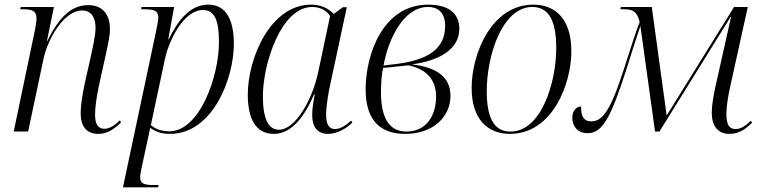

<svg xmlns="http://www.w3.org/2000/svg" viewBox="-20 -566 3283 826"><path d="M403 10C441 10 470 -9 501 -40L495 -48C469 -22 448 -12 429 -12C400 -12 389 -34 389 -73C389 -108 396 -149 404 -190L434 -326C442 -364 453 -408 453 -442C453 -496 427 -544 360 -544C291 -544 236 -497 184 -390H182L212 -536H69L67 -526H80C121 -526 137 -518 137 -486C137 -475 134 -457 131 -440L39 0H101L167 -312C185 -399 256 -521 333 -521C382 -521 391 -476 391 -446C391 -409 376 -351 372 -329L345 -209C334 -156 327 -113 327 -79C327 -23 352 10 403 10Z M651 -430 509 240H660L662 230H645C604 230 583 226 583 198C583 188 586 170 589 157L615 36C620 16 622 4 626 -16C650 1 674 10 711 10C895 10 986 -228 986 -377C986 -487 949 -546 876 -546C798 -546 745 -478 706 -397H704L729 -536H589L587 -526H601C641 -526 661 -521 661 -490C661 -480 657 -459 651 -430ZM708 -1C667 -1 641 -17 629 -28L690 -314C708 -395 771 -523 853 -523C904 -523 922 -477 922 -385C922 -239 840 -1 708 -1Z M1158 10C1221 10 1280 -40 1331 -160H1334C1328 -128 1323 -97 1323 -71C1323 -20 1346 10 1391 10C1432 10 1471 -14 1496 -39L1491 -47C1464 -24 1444 -11 1420 -11C1394 -11 1383 -33 1383 -74C1383 -105 1393 -171 1401 -204L1472 -535H1455L1416 -506C1394 -528 1364 -546 1318 -546C1145 -546 1046 -318 1046 -159C1046 -54 1081 10 1158 10ZM1180 -8C1139 -8 1111 -46 1111 -152C1111 -293 1190 -536 1323 -536C1354 -536 1385 -523 1400 -497L1349 -256C1325 -142 1253 -8 1180 -8Z M1723 10C1846 10 1918 -66 1918 -153C1918 -239 1853 -277 1752 -289C1867 -305 1956 -351 1956 -443C1956 -511 1906 -546 1822 -546C1629 -546 1553 -335 1553 -181C1553 -55 1610 10 1723 10ZM1661 -288 1630 -284C1652 -406 1720 -536 1821 -536C1869 -536 1895 -507 1895 -455C1895 -360 1829 -304 1661 -288ZM1728 0C1652 0 1619 -63 1619 -169C1619 -210 1622 -246 1628 -274C1660 -276 1714 -283 1737 -285C1821 -267 1856 -218 1856 -150C1856 -71 1816 0 1728 0Z M2174 10C2356 10 2438 -204 2438 -346C2438 -488 2366 -546 2274 -546C2094 -546 2009 -333 2009 -188C2009 -54 2077 10 2174 10ZM2176 0C2113 0 2074 -46 2074 -174C2074 -328 2141 -536 2270 -536C2337 -536 2373 -483 2373 -360C2373 -211 2309 0 2176 0Z M3118 10C3160 10 3190 -12 3216 -39L3210 -46C3183 -22 3167 -11 3144 -11C3118 -11 3105 -28 3105 -76C3105 -109 3113 -157 3122 -196L3197 -536H3138L2848 -69L2784 -536H2651L2649 -526H2665C2703 -526 2721 -516 2732 -471C2714 -428 2699 -375 2668 -281C2606 -86 2572 -44 2523 -44C2492 -44 2479 -65 2480 -108C2459 -108 2442 -88 2442 -59C2442 -30 2459 7 2508 7C2574 7 2609 -65 2675 -268C2696 -335 2713 -390 2735 -454L2798 0H2817L3123 -493H3125L3058 -194C3048 -149 3042 -108 3042 -81C3042 -26 3067 10 3118 10Z"/></svg>

Font: Noto Serif Display SemiCondensed Light
Style: Italic
Weight: 300
Width: 4
Italic angle: -12°
Designer: Monotype Design Team
Foundry: Monotype Imaging Inc.
Version: Version 2.009